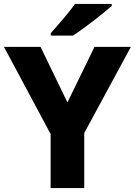

<svg xmlns="http://www.w3.org/2000/svg" viewBox="-20 -951 682 971"><path d="M545 -921V-931H359C328 -886 270 -821 237 -784V-771H349C402 -805 503 -883 545 -921ZM321 -433 185 -714H0L236 -273V0H406V-278L642 -714H458Z"/></svg>

Font: Noto Sans Telugu ExtraBold
Style: Regular
Weight: 800
Designer: Jelle Bosma - Monotype Design Team
Foundry: Monotype Imaging Inc.
Version: Version 2.005